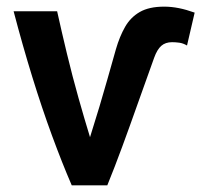

<svg xmlns="http://www.w3.org/2000/svg" viewBox="-20 -558 606 578"><path d="M196 0Q167 -67 136.5 -150Q106 -233 77 -327Q48 -421 21 -524H152Q165 -465 181.5 -396.5Q198 -328 216.5 -262.5Q235 -197 251 -145Q267 -196 279.5 -237.5Q292 -279 303.5 -320Q315 -361 329 -410Q340 -448 356.5 -477Q373 -506 401 -522Q429 -538 474 -538Q496 -538 518.5 -533.5Q541 -529 566 -520L543 -421Q531 -428 519.5 -429.5Q508 -431 498 -431Q478 -431 465.5 -420Q453 -409 444 -384Q419 -315 395 -247Q371 -179 348 -116.5Q325 -54 303 0Z"/></svg>

Font: Ubuntu Sans Mono SemiBold
Style: Regular
Weight: 600
Monospace: yes
Designer: Dalton Maag Ltd
Foundry: Dalton Maag Ltd
Version: Version 1.006